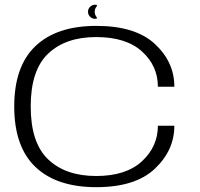

<svg xmlns="http://www.w3.org/2000/svg" viewBox="-20 -791 849 816"><path d="M389.5 4.5Q555 4.5 638 -73.8Q721 -152 721 -256.5H651Q651 -168 583.2 -105.5Q515.5 -43 388.5 -43Q259 -43 184.8 -113.5Q110.5 -184 110.5 -338.5Q110.5 -493 184.8 -563.2Q259 -633.5 388.5 -633.5Q516 -633.5 583.5 -572.2Q651 -511 651 -422.5H721Q721 -527.5 638.2 -604.2Q555.5 -681 389.5 -681Q221 -681 130.8 -595.2Q40.5 -509.5 40.5 -338.5Q40.5 -167 130.8 -81.2Q221 4.5 389.5 4.5ZM384.5 -711Q396.5 -711 389.5 -720Q382.5 -729 382.5 -741Q382.5 -753.5 389.8 -762.2Q397 -771 384.5 -771Q372 -771 363 -762.2Q354 -753.5 354 -741Q354 -728.5 363 -719.8Q372 -711 384.5 -711Z"/></svg>

Font: Anybody Expanded Light
Style: Regular
Weight: 300
Width: 7
Version: Version 1.113;gftools[0.9.25]